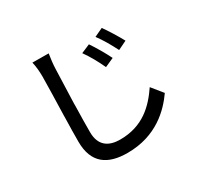

<svg xmlns="http://www.w3.org/2000/svg" viewBox="-171 -1000 1341 1283"><g transform="rotate(-30 500.0 -358.5)"><path d="M883 -161 815 -245C743 -139 646 -40 470 -40C383 -40 319 -78 319 -184C319 -239 320 -310 322 -382V-393V-404C325 -503 329 -602 331 -664C332 -700 337 -740 343 -778L218 -779C226 -745 230 -705 230 -664C230 -604 226 -482 223 -365V-353C221 -285 220 -219 220 -168C220 -1 316 62 468 62C692 62 816 -66 883 -161ZM830 -595C806 -640 762 -711 735 -748L669 -717C704 -670 733 -619 762 -562L830 -595ZM698 -538C675 -586 633 -657 606 -696L538 -667C573 -618 602 -565 629 -507L698 -538Z"/></g></svg>

Font: Glow Sans SC Normal Medium
Style: Regular
Weight: 600
Designer: Ryoko NISHIZUKA (kana, bopomofo & ideographs); Paul D. Hunt (Latin, Greek & Cyrillic); Sandoll Communications, Soo-young
Version: Version 0.93